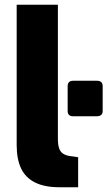

<svg xmlns="http://www.w3.org/2000/svg" viewBox="-20 -783 451 806"><path d="M228 3Q168 3 128 -16.5Q88 -36 69 -75Q50 -114 50 -174V-763H223V-201Q223 -176 228 -161Q233 -146 244 -138.5Q255 -131 272 -128L308 -123V3ZM287 -295Q264 -295 264 -317V-421Q264 -444 287 -444H387Q411 -444 411 -421V-317Q411 -305 404 -300Q397 -295 387 -295Z"/></svg>

Font: Exo Thin ExtraBold
Style: Regular
Weight: 800
Version: Version 2.000